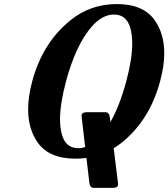

<svg xmlns="http://www.w3.org/2000/svg" viewBox="-20 -767 824 940"><path d="M349.6 9.8Q220.2 9.8 164.6 -69.3Q117.7 -135.7 117.7 -231.4Q117.7 -293.9 137.7 -368.7Q188.5 -558.1 325.2 -668Q422.9 -747.1 552.2 -747.1Q681.6 -747.1 737.3 -668Q784.2 -601.6 784.2 -506.3Q784.2 -443.8 763.7 -368.7Q712.9 -179.2 576.7 -69.3Q557.1 -53.7 536.6 -41L557.6 128.4Q558.1 132.3 558.1 135.3Q558.1 152.8 532.2 152.8H439.5Q420.4 152.8 417.5 128.4L403.3 6.3Q377.4 9.8 349.6 9.8ZM520.5 -169.4Q565.9 -249 598.1 -368.7Q627.4 -478 627.4 -554.2Q627.4 -603.5 615.2 -638.7Q595.2 -695.8 538.3 -695.8Q481.4 -695.8 430.7 -638.7Q351.6 -548.8 303.2 -368.7Q273.9 -259.3 273.9 -183.1Q273.9 -133.8 286.1 -98.6Q306.2 -41.5 363.3 -41.5Q380.4 -41.5 397 -46.9L379.9 -193.4Q379.4 -197.8 379.4 -200.2Q379.4 -217.8 405.3 -217.8H495.6Q514.6 -217.8 517.6 -193.4Z"/></svg>

Font: Cursive Sans
Style: Bold
Weight: 700
Italic angle: -15°
Designer: Wojciech Kalinowski "wmk69" (wmk69@o2.pl)
Foundry: Wojciech Kalinowski "wmk69" (wmk69@o2.pl)
Version: Wersja 3.1.0; 2022-02-18